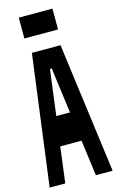

<svg xmlns="http://www.w3.org/2000/svg" viewBox="-150 -1081 700 1140"><g transform="rotate(-15 200.0 -511.0)"><path d="M102 0 130 -220H261L290 0H393L287 -800H111L6 0ZM297 -894V-1022H90V-894ZM154 -400 190 -680H201L238 -400Z"/></g></svg>

Font: Yard Headline
Style: Regular
Weight: 400
Monospace: yes
Designer: Roman Shamin
Foundry: Evil Martians
Version: Version 1.000